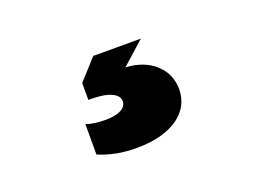

<svg xmlns="http://www.w3.org/2000/svg" viewBox="-50 -112 600 440"><g transform="rotate(-20 250.0 108.0)"><path d="M129.9 207V132.8Q147.5 139.6 177.7 139.6Q201.7 139.6 215.1 132.3Q228.5 125 228.5 112.3Q228 98.1 209.2 90.3Q190.4 82.5 155.3 83V42L200.2 -7.8H316.4L260.7 42Q304.7 44.4 331.8 68.6Q358.9 92.8 359.4 130.9Q358.9 174.3 322 199.5Q285.2 224.6 220.7 224.6Q171.4 224.6 129.9 207Z"/></g></svg>

Font: Wanted Sans ExtraBold
Style: Regular
Weight: 800
Designer: Original Design by Kil Hyung-jin and Kang Hanbin, Wanted Lab, Inc; Hangeul from Source Han Sans by Jang Soo-young and Ka
Foundry: Wanted Lab, Inc.
Version: Version 1.003